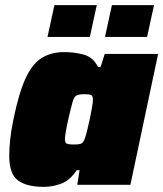

<svg xmlns="http://www.w3.org/2000/svg" viewBox="-20 -720 636 748"><path d="M151 8Q83 8 49.5 -17.5Q16 -43 16 -113Q16 -140 19.5 -175Q23 -210 32 -253Q53 -357 79.5 -414.5Q106 -472 143 -494.5Q180 -517 230 -517Q271 -517 307 -507Q343 -497 362 -459H372L388 -510H596L488 0H281L290 -57H279Q252 -17 218.5 -4.5Q185 8 151 8ZM268 -157Q289 -157 297 -161Q305 -165 311 -182Q315 -193 320 -213.5Q325 -234 330 -257.5Q335 -281 338.5 -301.5Q342 -322 342 -331Q342 -346 335.5 -349.5Q329 -353 309 -353Q289 -353 279 -348.5Q269 -344 263 -323.5Q257 -303 246 -255Q233 -197 233 -177Q233 -163 241 -160Q249 -157 268 -157ZM389 -576 416 -700H580L553 -576ZM165 -576 192 -700H357L330 -576Z"/></svg>

Font: Saira Black
Style: Italic
Weight: 900
Italic angle: -12°
Designer: Hector Gatti with collaboration of the Omnibus-Type team
Foundry: Omnibus-Type
Version: Version 1.100; ttfautohint (v1.8.3)